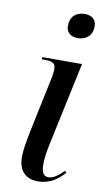

<svg xmlns="http://www.w3.org/2000/svg" viewBox="-88 -799 459 851"><g transform="rotate(10 142.0 -373.5)"><path d="M210 -646C244 -646 275 -666 275 -710C275 -744 251 -757 223 -757C188 -757 158 -737 158 -693C158 -660 181 -646 210 -646ZM147 10C200 10 235 -18 264 -49L257 -57C235 -35 212 -16 189 -16C165 -16 157 -36 157 -69C157 -90 161 -125 169 -161L249 -536H71L69 -526H81C119 -526 132 -518 132 -493C132 -481 130 -467 127 -452L76 -209C66 -160 58 -116 58 -86C58 -24 89 10 147 10Z"/></g></svg>

Font: Noto Serif Display Condensed Medium
Style: Italic
Weight: 500
Width: 3
Italic angle: -12°
Designer: Monotype Design Team
Foundry: Monotype Imaging Inc.
Version: Version 2.009